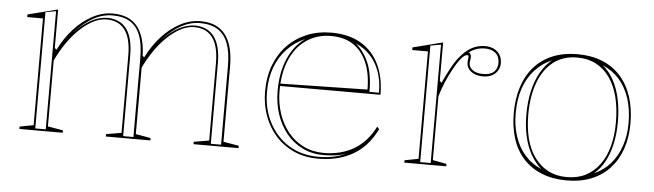

<svg xmlns="http://www.w3.org/2000/svg" viewBox="-40 -651 2736 803"><g transform="rotate(5 1328.5 -250.0)"><path d="M58 0V-10L116 -21V-469H50V-480L176 -512V-350L184 -344Q209 -394 244 -432.5Q279 -471 320.5 -493Q362 -515 405 -515Q440 -515 466.5 -504Q493 -493 510 -471Q527 -449 536 -416.5Q545 -384 545 -341V-21L608 -10V0H421V-10L485 -21V-346Q485 -417 459 -452.5Q433 -488 382 -488Q353 -488 324 -472.5Q295 -457 267.5 -430.5Q240 -404 217 -370Q194 -336 176 -298V-21L240 -10V0ZM789 0V-10L853 -21V-346Q853 -417 827 -452.5Q801 -488 750 -488Q721 -488 692 -472.5Q663 -457 635.5 -430.5Q608 -404 585 -370Q562 -336 544 -298V-350L552 -344Q577 -394 612 -432.5Q647 -471 688.5 -493Q730 -515 773 -515Q810 -515 836 -503.5Q862 -492 879 -469.5Q896 -447 904.5 -414Q913 -381 913 -338V-21L978 -10V0ZM124 -8H168V-504L124 -496ZM493 -8H536V-338Q536 -396 522.5 -433Q509 -470 480 -488.5Q451 -507 405 -507Q365 -507 326.5 -486.5Q288 -466 247 -422Q285 -460 318.5 -477.5Q352 -495 387 -495Q441 -493 467 -455.5Q493 -418 493 -346ZM861 -8H904V-338Q904 -396 890 -433Q876 -470 847 -488.5Q818 -507 773 -507Q733 -507 694.5 -486.5Q656 -466 615 -422Q653 -460 686.5 -477.5Q720 -495 755 -495Q808 -493 834.5 -455.5Q861 -418 861 -346Z M1323 -515Q1397 -515 1447.5 -485Q1498 -455 1524 -401Q1550 -347 1550 -274H1128V-284L1494 -291Q1494 -357 1474 -404Q1454 -451 1416.5 -476Q1379 -501 1323 -501Q1266 -501 1221.5 -471.5Q1177 -442 1152.5 -386.5Q1128 -331 1128 -254Q1128 -203 1143 -158.5Q1158 -114 1185 -81Q1212 -48 1250 -29.5Q1288 -11 1335 -11Q1370 -11 1402 -19Q1434 -27 1461 -43Q1488 -59 1510 -83.5Q1532 -108 1548 -140L1557 -130Q1537 -90 1511.5 -62.5Q1486 -35 1454.5 -18Q1423 -1 1387.5 7Q1352 15 1313 15Q1257 15 1212 -5Q1167 -25 1135 -60.5Q1103 -96 1085.5 -143.5Q1068 -191 1068 -246Q1068 -307 1086.5 -356Q1105 -405 1139 -440.5Q1173 -476 1220 -495.5Q1267 -515 1323 -515ZM1076 -246Q1076 -173 1106.5 -115.5Q1137 -58 1190 -25.5Q1243 7 1313 7Q1350 7 1379.5 0.5Q1409 -6 1432 -18Q1415 -10 1390 -6Q1365 -2 1335 -2Q1286 -2 1246 -21.5Q1206 -41 1178 -75.5Q1150 -110 1135 -155.5Q1120 -201 1120 -254Q1120 -332 1146 -390.5Q1172 -449 1217 -479Q1174 -461 1142 -427.5Q1110 -394 1093 -348.5Q1076 -303 1076 -246ZM1503 -282H1543Q1543 -332 1529 -371Q1515 -410 1489.5 -437Q1464 -464 1428 -479Q1462 -452 1482.5 -405Q1503 -358 1503 -282Z M1674 0V-10L1732 -21V-472H1666V-483L1792 -515V-354L1800 -346Q1816 -381 1830.5 -408Q1845 -435 1860 -454Q1885 -486 1911.5 -500.5Q1938 -515 1969 -515Q1989 -515 2005 -507.5Q2021 -500 2030.5 -485Q2040 -470 2040 -449Q2040 -433 2032 -419Q2024 -405 2008.5 -396.5Q1993 -388 1970 -388Q1950 -388 1934.5 -394.5Q1919 -401 1910 -413Q1901 -425 1901 -440Q1901 -445 1901.5 -449Q1902 -453 1902.5 -457.5Q1903 -462 1903 -464Q1903 -471 1898 -471Q1886 -471 1871 -452.5Q1856 -434 1839 -402Q1826 -379 1813.5 -349.5Q1801 -320 1792 -289V-21L1850 -10V0ZM1784 -505 1740 -497V-8H1784ZM1969 -505Q1950 -505 1933.5 -499.5Q1917 -494 1903 -483Q1908 -480 1910.5 -475Q1913 -470 1913 -464Q1913 -461 1912.5 -457Q1912 -453 1911 -449Q1910 -445 1910 -440Q1910 -421 1926 -409.5Q1942 -398 1970 -398Q2001 -398 2015.5 -412.5Q2030 -427 2030 -449Q2030 -477 2013 -491Q1996 -505 1969 -505Z M2356 -515Q2415 -515 2460.5 -496.5Q2506 -478 2537.5 -443Q2569 -408 2585.5 -358Q2602 -308 2602 -246Q2602 -187 2585.5 -139Q2569 -91 2537.5 -56.5Q2506 -22 2460.5 -3.5Q2415 15 2356 15Q2298 15 2252 -3.5Q2206 -22 2174.5 -56.5Q2143 -91 2127.5 -139Q2112 -187 2112 -246Q2112 -308 2128.5 -358Q2145 -408 2176.5 -443Q2208 -478 2253.5 -496.5Q2299 -515 2356 -515ZM2357 -501Q2298 -501 2257 -469.5Q2216 -438 2194.5 -380.5Q2173 -323 2173 -246Q2173 -190 2184.5 -145Q2196 -100 2220 -67Q2244 -34 2278 -16.5Q2312 1 2356 1Q2401 1 2435 -16.5Q2469 -34 2493 -66.5Q2517 -99 2529 -144.5Q2541 -190 2541 -246Q2541 -304 2529 -351Q2517 -398 2493.5 -431.5Q2470 -465 2435.5 -483Q2401 -501 2357 -501ZM2120 -246Q2120 -193 2135 -148.5Q2150 -104 2178 -72.5Q2206 -41 2247 -23Q2222 -45 2203 -78Q2184 -111 2174.5 -153.5Q2165 -196 2165 -246Q2165 -300 2175.5 -345Q2186 -390 2205.5 -424Q2225 -458 2252 -480Q2212 -463 2181.5 -430Q2151 -397 2135.5 -351Q2120 -305 2120 -246ZM2594 -246Q2594 -304 2579 -350Q2564 -396 2535 -428.5Q2506 -461 2465 -478Q2492 -457 2511 -422.5Q2530 -388 2539.5 -343.5Q2549 -299 2549 -246Q2549 -197 2539.5 -154.5Q2530 -112 2512 -79Q2494 -46 2468 -25Q2508 -42 2536 -74Q2564 -106 2579 -150Q2594 -194 2594 -246Z"/></g></svg>

Font: Kalnia Glaze Thin Light
Style: Regular
Weight: 300
Version: Version 1.110